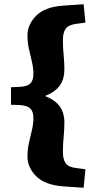

<svg xmlns="http://www.w3.org/2000/svg" viewBox="-20 -765 460 908"><path d="M32 -269.5V-352.5L69 -354Q106.5 -355 122.2 -369.2Q138 -383.5 138 -415Q138 -443.5 131 -472.5Q124 -501.5 117 -532.5Q110 -563.5 110 -598Q110 -649 151.2 -690.8Q192.5 -732.5 280 -738.5L375.5 -745L384 -658L339 -652Q303 -647 290.2 -628.5Q277.5 -610 277.5 -577Q277.5 -540 281 -503.8Q284.5 -467.5 284.5 -436Q284.5 -391.5 263 -360.8Q241.5 -330 192.5 -311Q241.5 -292 263 -261.2Q284.5 -230.5 284.5 -186Q284.5 -154.5 281 -118.2Q277.5 -82 277.5 -45.5Q277.5 -12 290.2 6.5Q303 25 339 29.5L384 35.5L375.5 123L280 116.5Q192.5 110 151.2 68.5Q110 27 110 -24Q110 -58.5 117 -89.8Q124 -121 131 -150Q138 -179 138 -207.5Q138 -238.5 122.2 -252.8Q106.5 -267 69 -268.5Z"/></svg>

Font: Newsreader 6pt
Style: Bold
Weight: 700
Designer: Hugues Gentile
Foundry: Production Type
Version: Version 1.003; ttfautohint (v1.8.3)